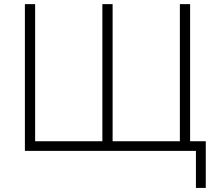

<svg xmlns="http://www.w3.org/2000/svg" viewBox="-20 -734 1051 934"><path d="M101.1 0V-713.9H150.9V-46.9H478V-713.9H527.8V-46.9H855V-713.9H904.8V-46.9H981V180.2H933.1V0Z"/></svg>

Font: Open Sans Light
Style: Regular
Weight: 300
Foundry: Ascender Corporation
Version: Version 1.10